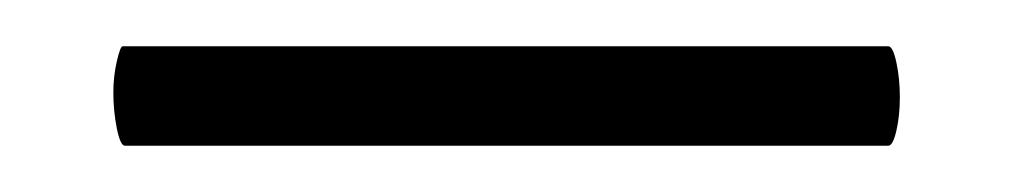

<svg xmlns="http://www.w3.org/2000/svg" viewBox="-20 15 438 83"><path d="M29 55Q29 48 30.5 41.5Q32 35 33 35H364Q366 35 367.5 42Q369 49 369 57Q369 65 367.5 71.5Q366 78 364 78H34Q32 78 30.5 70.5Q29 63 29 55Z"/></svg>

Font: Cormorant Unicase Medium
Style: Regular
Weight: 500
Designer: Christian Thalmann (Catharsis Fonts)
Foundry: Catharsis Fonts
Version: Version 4.000